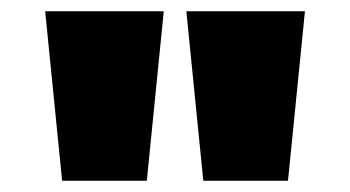

<svg xmlns="http://www.w3.org/2000/svg" viewBox="-20 -790 620 340"><path d="M90 -470 60 -770H270L240 -470ZM340 -470 310 -770H520L490 -470Z"/></svg>

Font: M PLUS 2 Black
Style: Regular
Weight: 900
Designer: Coji Morishita
Foundry: UNDERFOREST DESIGN
Version: Version 1.001